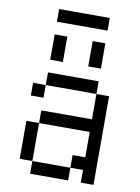

<svg xmlns="http://www.w3.org/2000/svg" viewBox="-90 -872 680 933"><g transform="rotate(10 250.0 -406.0)"><path d="M375 -750H125V-812.5H375ZM62.5 -250H125V-62.5H62.5ZM62.5 -437.5H125V-375H62.5ZM125 -62.5H312.5V0H125ZM125 -312.5H375V-437.5H437.5V0H375V-62.5H312.5V-125H375V-250H125ZM125 -500H375V-437.5H125ZM125 -687.5H187.5V-562.5H125ZM312.5 -687.5H375V-562.5H312.5Z"/></g></svg>

Font: 寒蝉点阵体 16px
Style: Regular
Weight: 400
Designer: Designed by Warren2060
Foundry: ChillType
Version: Version 1.000